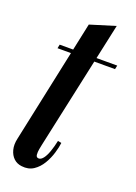

<svg xmlns="http://www.w3.org/2000/svg" viewBox="-128 -694 535 754"><g transform="rotate(20 140.0 -317.0)"><path d="M119.8 -608.2 224.8 -640.5 108.2 -101Q107 -95.2 104.5 -82.2Q102 -69.2 103.1 -58Q104.2 -46.8 115 -46.8Q124.2 -46.8 133.2 -58.2Q142.2 -69.8 149.6 -90.6Q157 -111.5 162.5 -137.5L177.5 -134.5Q175.8 -117 168.2 -91.8Q160.8 -66.5 146.8 -43Q132.8 -19.5 111.8 -5.6Q90.8 8.2 61.8 4.5Q42 2.2 28.5 -10.5Q15 -23.2 9.5 -44.2Q4 -65.2 10 -91.5ZM182.8 -479 186.2 -495H280L276.5 -479ZM36.2 -479 39.5 -495H102.2L98.8 -479Z"/></g></svg>

Font: Emberly Black
Style: Italic
Weight: 900
Italic angle: -12°
Designer: Rajesh Rajput
Foundry: Rajesh Rajput
Version: Version 1.000